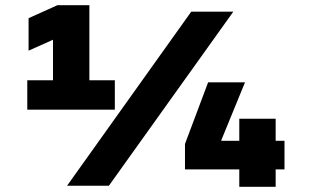

<svg xmlns="http://www.w3.org/2000/svg" viewBox="-20 -715 1197 739"><path d="M85 -293H422V-406H324V-695H201L90 -645V-520L184 -562V-406H85ZM238 0H399L878 -670H716ZM692 -63H901V4H1041V-63H1075V-173H1041V-258H901V-173H832V-176L923 -398H781L692 -161Z"/></svg>

Font: LT Wave Black
Style: Regular
Weight: 900
Designer: Daniel Lyons
Version: Version 2.5 (Glyphs App)